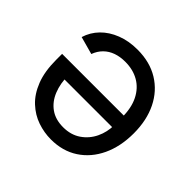

<svg xmlns="http://www.w3.org/2000/svg" viewBox="-142 -710 868 868"><g transform="rotate(45 291.5 -276.0)"><path d="M276.4 -557.6Q355.5 -557.6 412.8 -522.5Q470.2 -487.3 501.2 -424.3Q532.2 -361.3 532.2 -277.3Q532.2 -193.8 502 -129.6Q471.7 -65.4 416.5 -29.3Q361.3 6.8 286.6 6.8Q243.2 6.8 200.9 -7.6Q158.7 -22 124.3 -54Q89.8 -85.9 69.3 -138.2Q48.8 -190.4 48.8 -266.1V-302.7H472.7V-228.5H96.2L137.2 -255.9Q137.2 -202.1 154.1 -160.4Q170.9 -118.7 204.1 -95Q237.3 -71.3 286.6 -71.3Q335.9 -71.3 371.1 -95.5Q406.2 -119.6 424.8 -158.4Q443.4 -197.3 443.4 -241.7V-291Q443.4 -352.1 422.4 -394Q401.4 -436 363.8 -457.8Q326.2 -479.5 275.9 -479.5Q243.7 -479.5 217.3 -470.2Q190.9 -460.9 171.9 -442.1Q152.8 -423.3 142.6 -395.5L57.6 -418.9Q70.3 -460.4 100.6 -491.5Q130.9 -522.5 175.8 -540Q220.7 -557.6 276.4 -557.6Z"/></g></svg>

Font: Inter Variable
Style: Regular
Weight: 400
Designer: Rasmus Andersson
Foundry: rsms
Version: Version 4.001;git-9221beed3